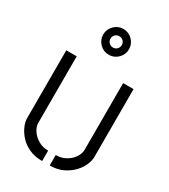

<svg xmlns="http://www.w3.org/2000/svg" viewBox="-187 -847 831 942"><g transform="rotate(30 228.5 -375.5)"><path d="M229 -610Q199 -610 177.5 -631.5Q156 -653 156 -683Q156 -713 177.5 -734.5Q199 -756 229 -756Q259 -756 280.5 -734.5Q302 -713 302 -683Q302 -653 280.5 -631.5Q259 -610 229 -610ZM229 -651Q243 -651 252 -660.5Q261 -670 261 -683Q261 -697 252 -706Q243 -715 229 -715Q216 -715 206.5 -706Q197 -697 197 -683Q197 -670 206.5 -660.5Q216 -651 229 -651ZM250 5V-54Q282 -54 307 -68.5Q332 -83 346 -104.5Q360 -126 360 -147V-525H419V-140Q419 -121 409 -96.5Q399 -72 377.5 -49Q356 -26 324.5 -10.5Q293 5 250 5ZM207 5Q165 5 132.5 -10Q100 -25 79.5 -48Q59 -71 48.5 -95.5Q38 -120 38 -140V-525H97V-147Q97 -127 111.5 -105Q126 -83 151 -68.5Q176 -54 207 -54Z"/></g></svg>

Font: Stick No Bills Light
Style: Regular
Weight: 300
Version: Version 2.000